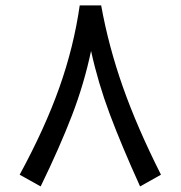

<svg xmlns="http://www.w3.org/2000/svg" viewBox="-20 -666 655 696"><path d="M269 -646.5H346.7Q373.5 -498 425.5 -350.6Q477.5 -203.1 563.5 -32.7L487.8 9.8Q419.9 -140.1 377.7 -252.9Q335.4 -365.7 310.1 -481.4Q284.7 -361.3 240.5 -246.6Q196.3 -131.8 127.4 9.8L51.3 -32.7Q143.1 -201.7 195.3 -349.1Q247.6 -496.6 269 -646.5Z"/></svg>

Font: Samim FD
Style: FD
Weight: 400
Foundry: DejaVu fonts team - Redesigned by Saber Rastikerdar
Version: Version 4.0.5